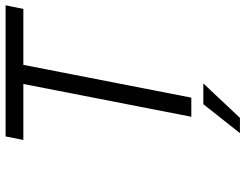

<svg xmlns="http://www.w3.org/2000/svg" viewBox="-118 -604 898 703"><g transform="rotate(-90 331.5 -253.0)"><path d="M375 -617H170L183 -682H663L650 -617H445L325 -2H255ZM301 42H377L251 176H195Z"/></g></svg>

Font: Teachers[wght] Italic
Style: Regular
Weight: 400
Designer: Alfredo Marco Pradil & Chank Diesel
Version: Version 1.000;Glyphs 3.1.2 (3151)